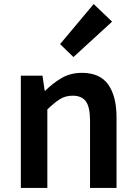

<svg xmlns="http://www.w3.org/2000/svg" viewBox="-20 -929 672 949"><path d="M83 0V-555H190L201 -480H203Q240 -517 284 -543Q328 -569 385 -569Q474 -569 515 -511Q556 -453 556 -348V0H425V-331Q425 -400 404.5 -428Q384 -456 339 -456Q303 -456 275.5 -438.5Q248 -421 214 -388V0ZM343 -647 277 -711 443 -909 534 -822Z"/></svg>

Font: Noto Sans JP SemiBold
Style: Regular
Weight: 600
Designer: Ryoko NISHIZUKA  (kana, bopomofo & ideographs); Paul D. Hunt (Latin, Greek & Cyrillic); Sandoll Communications , Soo-you
Foundry: Adobe
Version: Version 2.004-H2;hotconv 1.0.118;makeotfexe 2.5.65603